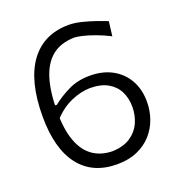

<svg xmlns="http://www.w3.org/2000/svg" viewBox="-134 -849 908 973"><g transform="rotate(-20 319.5 -363.0)"><path d="M334.1 10.8Q202 10.8 131.2 -80.6Q60.4 -172 60.4 -345.5Q60.4 -440.7 78.9 -513.9Q97.5 -587.1 133.8 -636.8Q170 -686.5 222.6 -712Q275.2 -737.4 343.7 -737.4Q373.9 -737.4 410.8 -728.4Q447.7 -719.3 482.6 -707.2Q517.5 -695.1 541.2 -685.5L531.5 -607.4Q493.1 -627.1 456.5 -640.3Q419.9 -653.6 391.4 -660.4Q362.9 -667.2 347.4 -667.2Q274.8 -665.9 228.4 -628.9Q182.1 -591.8 160.2 -520.2Q138.3 -448.7 138.3 -343.1Q138.3 -248.8 160.6 -186.7Q182.8 -124.5 225.9 -93Q269 -61.5 331.4 -59.5Q392.1 -61.1 430.5 -86.4Q468.8 -111.7 486.9 -151.6Q504.9 -191.5 504.9 -236.9Q504.9 -282.2 487.1 -318.8Q469.3 -355.4 432.1 -377.1Q394.9 -398.8 336.3 -399.6Q285.8 -399.2 231.5 -375.3Q177.3 -351.4 134.3 -303.4Q126.7 -319 124.2 -331.1Q121.7 -343.2 124.4 -354.4Q127.1 -365.6 134.1 -377.9L148.8 -377.1Q185.7 -407.6 237.6 -433.2Q289.4 -458.8 354.4 -458.8Q425.2 -458.8 476.5 -430.4Q527.9 -401.9 555.6 -351.7Q583.3 -301.6 583.3 -235.8Q583.3 -188.2 567.7 -143.9Q552 -99.6 521 -64.9Q489.9 -30.2 443.1 -9.7Q396.4 10.8 334.1 10.8Z"/></g></svg>

Font: Pinar-VF
Style: Regular
Weight: 300
Designer: Amin Abedi
Version: Version 3.0